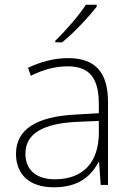

<svg xmlns="http://www.w3.org/2000/svg" viewBox="-20 -786 561 816"><path d="M391 -758V-766H345C318 -723 257 -653 215 -613V-606H244C296 -648 358 -715 391 -758ZM269 -539C208 -539 150 -522 99 -498L111 -464C166 -491 214 -504 268 -504C356 -504 400 -459 400 -345V-305L300 -299C139 -291 48 -238 48 -133C48 -44 105 10 209 10C314 10 367 -37 399 -98H401L408 0H439V-353C439 -482 382 -539 269 -539ZM304 -268 400 -272V-219C399 -101 338 -24 213 -24C134 -24 88 -64 88 -133C88 -221 168 -261 304 -268Z"/></svg>

Font: Noto Sans Sinhala UI ExtraLight
Style: Regular
Weight: 200
Designer: Jelle Bosma - Monotype Design Team
Foundry: Monotype Imaging Inc.
Version: Version 2.006